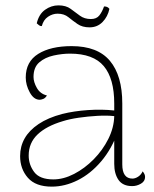

<svg xmlns="http://www.w3.org/2000/svg" viewBox="-20 -684 574 716"><path d="M473 10Q438 10 422 -13Q406 -36 406 -73V-206L420 -194Q397 -129 357.5 -82.5Q318 -36 270 -12Q222 12 173 12Q113 12 84 -21Q55 -54 55 -102Q55 -138 72 -168Q89 -198 124 -221.5Q159 -245 212 -259Q256 -270 308 -273.5Q360 -277 406 -272V-298Q406 -391 367 -437.5Q328 -484 241 -484Q212 -484 180 -477Q148 -470 126.5 -451.5Q105 -433 105 -397Q105 -378 117.5 -356Q130 -334 155 -328Q149 -318 141 -315Q133 -312 128 -312Q106 -312 91 -339.5Q76 -367 76 -395Q76 -454 122.5 -483Q169 -512 247 -512Q344 -512 390 -457Q436 -402 436 -298V-71Q436 -18 474 -18Q484 -18 495 -25Q506 -32 512 -45Q517 -39 519 -34Q521 -29 521 -24Q521 -8 505.5 1Q490 10 473 10ZM179 -15Q217 -15 256.5 -35.5Q296 -56 329.5 -90Q363 -124 384 -166Q405 -208 406 -251Q379 -254 343.5 -252Q308 -250 273.5 -245Q239 -240 214 -232Q153 -214 120 -182.5Q87 -151 87 -104Q87 -70 107.5 -42.5Q128 -15 179 -15ZM388 -651Q382 -622 362.5 -602Q343 -582 314 -582Q287 -582 269 -594.5Q251 -607 235 -620Q219 -633 195 -633Q176 -633 159 -621.5Q142 -610 136 -587Q131 -586 126 -589.5Q121 -593 117 -597Q125 -631 148 -647.5Q171 -664 198 -664Q226 -664 243.5 -651Q261 -638 278 -625.5Q295 -613 319 -613Q340 -613 350.5 -626.5Q361 -640 368 -660Q375 -660 379.5 -658Q384 -656 388 -651Z"/></svg>

Font: Arima Thin Thin
Style: Regular
Weight: 250
Version: Version 1.100